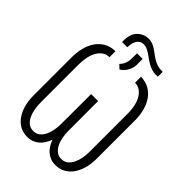

<svg xmlns="http://www.w3.org/2000/svg" viewBox="-262 -1006 1124 1124"><g transform="rotate(45 300.0 -444.0)"><path d="M406.7 -710Q446.8 -709 476.3 -691.9Q505.9 -674.8 524.9 -646.5Q543.9 -618.2 553.2 -581.1Q562.5 -543.9 562.5 -503.4V-187.5Q562.5 -149.9 554 -114.5Q545.4 -79.1 527.6 -51.3Q509.8 -23.4 482.4 -6.6Q455.1 10.3 417 10.3Q394.5 10.3 376.2 3.2Q357.9 -3.9 343.5 -16.4Q329.1 -28.8 318.6 -45.9Q308.1 -63 300.8 -83Q293.5 -63 283 -45.9Q272.5 -28.8 258.1 -16.4Q243.7 -3.9 225.3 3.2Q207 10.3 184.6 10.3Q146.5 10.3 119.1 -6.6Q91.8 -23.4 74 -51.3Q56.2 -79.1 47.6 -114.5Q39.1 -149.9 39.1 -187.5V-503.4Q39.1 -543.9 48.3 -581.1Q57.6 -618.2 76.7 -646.5Q95.7 -674.8 125 -691.9Q154.3 -709 194.8 -710L195.3 -660.6Q168 -659.7 149.4 -645.5Q130.9 -631.3 119.4 -609.1Q107.9 -586.9 102.8 -559.3Q97.7 -531.7 97.7 -503.4V-187.5Q97.7 -162.6 102.1 -136.5Q106.4 -110.4 116.5 -88.6Q126.5 -66.9 143.1 -53Q159.7 -39.1 184.6 -39.1Q209.5 -39.1 226.1 -52.7Q242.7 -66.4 252.7 -87.4Q262.7 -108.4 267.1 -134Q271.5 -159.7 271.5 -183.1L272 -431.6H329.6L330.1 -183.1Q330.1 -159.7 334.5 -134Q338.9 -108.4 349.1 -87.4Q359.4 -66.4 376 -52.7Q392.6 -39.1 417 -39.1Q441.9 -39.1 458.5 -53Q475.1 -66.9 485.4 -88.6Q495.6 -110.4 500 -136.5Q504.4 -162.6 504.4 -187.5V-503.4Q504.4 -531.7 499 -559.3Q493.7 -586.9 482.2 -609.1Q470.7 -631.3 452.1 -645.5Q433.6 -659.7 406.7 -660.6ZM476.1 -820.3V-779.3H461.4Q440.9 -779.3 423.8 -785.2Q406.7 -791 391.6 -799.6Q376.5 -808.1 363.3 -817.9Q350.1 -827.6 337.2 -836.2Q324.2 -844.7 311.5 -850.3Q298.8 -856 285.2 -856Q270 -856 259.5 -849.9Q249 -843.8 242.4 -833.7Q235.8 -823.7 232.4 -810.8Q229 -797.9 228.5 -784.2L227.5 -775.4H184.6L184.1 -790.5Q184.1 -813.5 190.4 -833.3Q196.8 -853 209.7 -867.7Q222.7 -882.3 241.2 -890.9Q259.8 -899.4 283.7 -899.4Q300.3 -899.4 314.7 -893.6Q329.1 -887.7 342.5 -879.2Q356 -870.6 369.1 -860.4Q382.3 -850.1 396.5 -841.3Q410.6 -832.5 427 -826.7Q443.4 -820.8 462.9 -820.3ZM263.7 -673.3Q279.3 -689.9 285.9 -707Q292.5 -724.1 292.5 -743.2L293.5 -790.5H339.4L339.8 -740.7Q339.8 -728 335.7 -714.8Q331.5 -701.7 324.7 -689.5Q317.9 -677.2 308.1 -667.2Q298.3 -657.2 287.1 -650.9Z"/></g></svg>

Font: Roboto Mono Light
Style: Regular
Weight: 300
Designer: Google
Version: Version 2.000985; 2015; ttfautohint (v1.3)